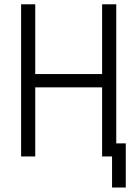

<svg xmlns="http://www.w3.org/2000/svg" viewBox="-20 -713 626 875"><path d="M490.7 141.6V0H445.3V-314.9H140.6V0H76.2V-693.4H140.6V-375.5H445.3V-693.4H509.8V-59.6H553.2V141.6Z"/></svg>

Font: CaskaydiaMono NF Light
Style: Regular
Weight: 300
Designer: Aaron Bell
Foundry: Saja Typeworks
Version: Version 2111.001; ttfautohint (v1.8.4);Nerd Fonts 3.1.1